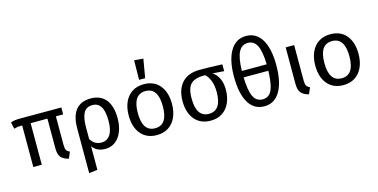

<svg xmlns="http://www.w3.org/2000/svg" viewBox="-92 -1303 3960 2012"><g transform="rotate(-15 1888.0 -297.0)"><path d="M486 -452V-140Q486 -102 496 -85.5Q506 -69 532 -57L503 12Q442 -3 418 -34.5Q394 -66 394 -129V-452L212 -451V0H120V-451Q88 -451 72 -449Q56 -447 31 -440L15 -512Q41 -521 62.5 -524Q84 -527 122 -527H565V-452Z M1106 -264Q1106 -188 1082 -125Q1058 -62 1011.5 -25Q965 12 899 12Q808 12 761 -54V202L669 213V-271Q669 -404 723.5 -471.5Q778 -539 884 -539Q993 -539 1049.5 -468Q1106 -397 1106 -264ZM1007 -264Q1007 -368 976.5 -417.5Q946 -467 886 -467Q818 -467 789.5 -415Q761 -363 761 -256V-133Q780 -98 810 -80.5Q840 -63 877 -63Q940 -63 973.5 -114.5Q1007 -166 1007 -264Z M1695 -264Q1695 -182 1667 -119.5Q1639 -57 1586 -22.5Q1533 12 1460 12Q1349 12 1287 -62Q1225 -136 1225 -263Q1225 -345 1253 -407.5Q1281 -470 1334 -504.5Q1387 -539 1461 -539Q1572 -539 1633.5 -465Q1695 -391 1695 -264ZM1324 -263Q1324 -62 1460 -62Q1596 -62 1596 -264Q1596 -465 1461 -465Q1324 -465 1324 -263ZM1528 -799 1493 -596H1427L1430 -807Z M2312 -453 2186 -462Q2227 -439 2253 -387Q2279 -335 2279 -264Q2279 -182 2251 -119.5Q2223 -57 2170 -22.5Q2117 12 2044 12Q1933 12 1871 -62Q1809 -136 1809 -263Q1809 -387 1874.5 -460Q1940 -533 2069 -533Q2176 -533 2312 -527ZM2180 -264Q2180 -335 2159.5 -386.5Q2139 -438 2108 -464H2103Q2028 -464 1986 -444Q1944 -424 1926 -380.5Q1908 -337 1908 -263Q1908 -62 2044 -62Q2180 -62 2180 -264Z M2856 -372Q2856 -190 2796.5 -89Q2737 12 2626 12Q2514 12 2455 -87Q2396 -186 2396 -371Q2396 -549 2456 -649.5Q2516 -750 2627 -750Q2738 -750 2797 -651Q2856 -552 2856 -372ZM2491 -407H2761Q2757 -549 2725 -612Q2693 -675 2627 -675Q2560 -675 2527.5 -612Q2495 -549 2491 -407ZM2760 -337H2492Q2496 -189 2528 -126Q2560 -63 2626 -63Q2672 -63 2700 -90Q2728 -117 2742.5 -177Q2757 -237 2760 -337Z M3091 -141Q3091 -103 3101 -86Q3111 -69 3137 -57L3108 12Q3048 -4 3023.5 -35.5Q2999 -67 2999 -130V-527H3091Z M3719 -264Q3719 -182 3691 -119.5Q3663 -57 3610 -22.5Q3557 12 3484 12Q3373 12 3311 -62Q3249 -136 3249 -263Q3249 -345 3277 -407.5Q3305 -470 3358 -504.5Q3411 -539 3485 -539Q3596 -539 3657.5 -465Q3719 -391 3719 -264ZM3348 -263Q3348 -62 3484 -62Q3620 -62 3620 -264Q3620 -465 3485 -465Q3348 -465 3348 -263Z"/></g></svg>

Font: FiraGO
Style: Regular
Weight: 400
Designer: bBox Type
Foundry: bBox Type GmbH
Version: Version 1.001;April 20, 2020;FontCreator 12.0.0.2555 64-bit